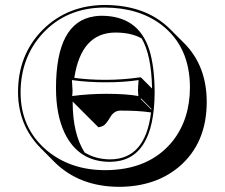

<svg xmlns="http://www.w3.org/2000/svg" viewBox="-20 -678 895 765"><path d="M440.4 -548.3Q304.2 -548.3 276.4 -369.6Q275.9 -368.2 275.9 -367.7Q334.5 -359.9 400.4 -359.9Q468.3 -359.9 540 -370.1L543 -368.2L585.9 -325.2Q583.5 -458.5 544.4 -524.9Q502.4 -548.3 440.4 -548.3ZM803.7 -272.5Q803.7 -106.4 692.4 -12.7Q598.1 65.9 454.6 66.4Q296.4 65.9 197.3 -32.2L141.1 -88.9Q52.7 -178.7 51.8 -310.1Q51.8 -461.4 151.4 -560.5Q249.5 -657.2 397 -658.2Q562 -657.7 657.7 -562L714.4 -505.4Q803.2 -415.5 803.7 -272.5ZM583 -244.6 543 -285.2 540 -284.2 583 -241.2Q583 -242.2 583 -244.6ZM581.5 -230Q534.7 -237.3 460 -237.3Q434.6 -237.3 419.4 -211.4Q403.3 -184.1 392.1 -177.2Q382.8 -172.4 372.1 -170.9L315.4 -227.5L269.5 -273.4V-270.5Q270 -143.6 317.4 -70.3Q361.3 -43.5 418 -43Q558.6 -43 581.5 -228Q581.5 -229.5 581.5 -230ZM736.8 -329.1Q736.8 -492.7 622.1 -580.1Q532.2 -647.5 397 -647.9Q244.1 -647.9 148.4 -543Q62.5 -447.8 62 -310.1Q62 -167.5 166 -79.1Q260.3 -0.5 397.9 0Q573.7 0 667 -114.7Q736.3 -201.7 736.8 -329.1ZM383.8 -615.2Q531.2 -615.2 574.7 -480Q595.7 -413.1 596.2 -310.1Q594.7 -34.2 418 -33.2Q293.5 -33.2 237.8 -147.5Q203.1 -220.2 203.1 -327.1Q203.1 -590.3 355.5 -612.8Q369.6 -615.2 383.8 -615.2ZM267.6 -295.4Q334.5 -304.2 403.8 -304.2Q482.9 -304.2 531.2 -295.4Q529.8 -308.1 529.8 -316.9Q529.8 -329.6 532.2 -358.9Q474.6 -350.1 400.4 -350.1Q329.1 -350.1 266.6 -358.9Q268.6 -328.6 269 -316.9Q269 -307.1 267.6 -295.4Z"/></svg>

Font: Linux Biolinum Shadow O
Style: Bold
Weight: 700
Designer: Philipp H. Poll
Foundry: Philipp H. Poll
Version: Version 0.9.2